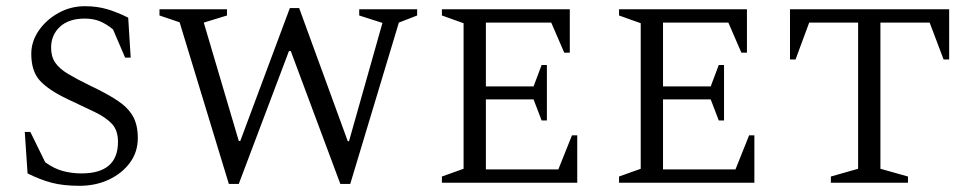

<svg xmlns="http://www.w3.org/2000/svg" viewBox="-20 -590 3130 620"><path d="M237 10Q184 10 146.5 0Q109 -10 69 -30L60 -164H78L126 -66Q155 -45 184 -37.5Q213 -30 243 -30Q361 -30 361 -132Q361 -169 341.5 -190Q322 -211 285.5 -228.5Q249 -246 198 -270Q137 -299 109 -329.5Q81 -360 81 -416Q81 -456 105 -491Q129 -526 168.5 -548Q208 -570 254 -570Q294 -570 327 -560Q360 -550 394 -533L402 -404H384L345 -495Q323 -513 302 -521.5Q281 -530 254 -530Q202 -530 173.5 -503.5Q145 -477 145 -436Q145 -407 158.5 -387.5Q172 -368 199.5 -351.5Q227 -335 270 -314Q325 -288 359 -265.5Q393 -243 409 -215Q425 -187 425 -144Q425 -99 399.5 -64.5Q374 -30 331.5 -10Q289 10 237 10Z M719 4 560 -518 495 -540V-560H713V-540L638 -517L751 -135H756L916 -564H946L1103 -134H1107L1215 -516L1140 -540V-560H1327V-540L1268 -517L1111 4H1079L919 -425H913L751 4Z M1407 0V-20L1477 -45V-515L1407 -540V-560H1820V-420H1802L1760 -517H1549V-311H1703L1729 -380H1746V-201H1729L1703 -269H1549V-43H1783L1827 -153H1844V0Z M1979 0V-20L2049 -45V-515L1979 -540V-560H2392V-420H2374L2332 -517H2121V-311H2275L2301 -380H2318V-201H2301L2275 -269H2121V-43H2355L2399 -153H2416V0Z M2663 0V-20L2751 -45V-517H2593L2549 -398H2531V-560H3045V-398H3027L2982 -517H2823V-45L2912 -20V0Z"/></svg>

Font: Spectral SC Light
Style: Regular
Weight: 300
Designer: Jean-Baptiste Levee
Foundry: Production Type
Version: Version 2.001